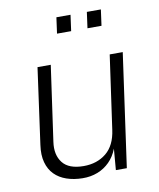

<svg xmlns="http://www.w3.org/2000/svg" viewBox="-83 -788 713 863"><g transform="rotate(-10 274.0 -356.5)"><path d="M224 10Q184 9.5 151.5 -1.8Q119 -13 97 -35.2Q75 -57.5 65.8 -91.2Q56.5 -125 63 -170L111 -517H171.5L123 -174Q114.5 -115.5 142.8 -79.2Q171 -43 239 -43Q300 -43 341.8 -77Q383.5 -111 393 -181L440.5 -517H500L427.5 0H377.5L385.5 -96.5Q372 -61.5 348.2 -37.8Q324.5 -14 293 -1.8Q261.5 10.5 224 10ZM362.5 -650 372.5 -723H436.5L426.5 -650ZM223.5 -650 233.5 -723H298L288 -650Z"/></g></svg>

Font: Public Sans Thin ExtraLight
Style: Italic
Weight: 250
Italic angle: -8°
Version: Version 2.001